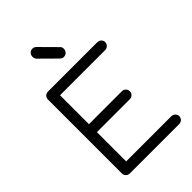

<svg xmlns="http://www.w3.org/2000/svg" viewBox="-302 -1178 1295 1295"><g transform="rotate(-45 346.0 -530.0)"><path d="M139 0Q122 0 111 -11Q100 -22 100 -39V-742Q100 -759 111 -770Q122 -781 139 -781H608Q624 -781 635.5 -770.5Q647 -760 647 -743Q647 -728 635.5 -717Q624 -706 608 -706H178V-430H491Q508 -430 519 -419Q530 -408 530 -392Q530 -376 519 -365Q508 -354 491 -354H178V-75H608Q624 -75 635.5 -64Q647 -53 647 -38Q647 -21 635.5 -10.5Q624 0 608 0ZM379 -870Q364 -870 353 -881L240 -993Q230 -1005 230 -1020Q230 -1037 241 -1048.5Q252 -1060 268 -1060Q284 -1060 296 -1048L408 -935Q418 -927 418 -910Q418 -893 407 -881.5Q396 -870 379 -870Z"/></g></svg>

Font: Comfortaa
Style: Regular
Weight: 400
Designer: Johan Aakerlund
Foundry: Johan Aakerlund
Version: Version 3.104; ttfautohint (v1.8.1.43-b0c9)